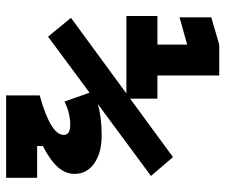

<svg xmlns="http://www.w3.org/2000/svg" viewBox="-74 -660 735 626"><g transform="rotate(90 293.0 -346.5)"><path d="M99.1 -136.2 37.6 -210.9 284.2 -391.6H31.7V-492.7H125V-589.8L36.1 -564.9V-668.5L125 -694.3H225.6V-492.7H301.3V-403.8L491.7 -543.5L553.2 -471.7L318.4 -298.3Q362.3 -311 420.4 -311Q477.5 -311 512 -286.9Q546.4 -262.7 546.4 -222.7Q546.4 -193.4 524.7 -168.5Q502.9 -143.6 455.6 -119.1V-100.6H559.1V0.5H290.5V-108.9Q419.4 -144.5 419.4 -187.5Q419.4 -208.5 385.7 -208.5Q349.1 -208.5 310.5 -189.9L281.7 -271.5Z"/></g></svg>

Font: Caskaydia Cove
Style: Bold
Weight: 700
Monospace: yes
Designer: Aaron Bell
Foundry: Saja Typeworks
Version: Version 4.300; ttfautohint (v1.8.3)